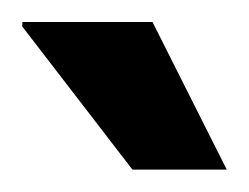

<svg xmlns="http://www.w3.org/2000/svg" viewBox="-20 -744 224 173"><path d="M184.3 -591.2H99.3L0 -720.2L0.2 -724.2H117.4Z"/></svg>

Font: Archivo SemiBold Condensed
Style: Regular
Weight: 600
Width: 3
Version: Version 2.001